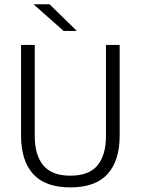

<svg xmlns="http://www.w3.org/2000/svg" viewBox="-20 -844 642 876"><path d="M301 11Q186.5 11 131.2 -50Q76 -111 76 -225.5V-639H138.5V-224Q138.5 -136.5 177.5 -89.5Q216.5 -42.5 301 -42.5Q386 -42.5 424.8 -89.5Q463.5 -136.5 463.5 -224V-639H526V-225.5Q526 -111 470.8 -50Q415.5 11 301 11ZM134 -824.5H206L329.5 -704V-703H270L134 -823.5Z"/></svg>

Font: Anek Devanagari Light
Style: Regular
Weight: 300
Designer: Kailash Malviya (Devanagari) & Yesha Goshar (Latin)
Foundry: Ek Type
Version: Version 1.003